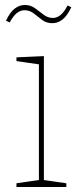

<svg xmlns="http://www.w3.org/2000/svg" viewBox="-20 -750 318 770"><path d="M156 -21 149 -29 246 -15V0H46V-15L143 -29L136 -21V-499L143 -491L46 -505V-520L156 -525ZM190 -657Q166 -657 149 -670Q132 -683 115.5 -696Q99 -709 78 -709Q62 -709 47.5 -697.5Q33 -686 19 -660L4 -667Q20 -701 39 -715.5Q58 -730 79 -730Q103 -730 120.5 -717Q138 -704 155 -691Q172 -678 192 -678Q208 -678 222.5 -689.5Q237 -701 251 -728L266 -721Q250 -687 231 -672Q212 -657 190 -657Z"/></svg>

Font: Bitter Thin Thin
Style: Regular
Weight: 250
Version: Version 2.002